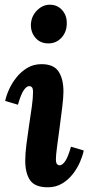

<svg xmlns="http://www.w3.org/2000/svg" viewBox="-20 -783 384 814"><path d="M156 -511Q208 -511 228.5 -479.5Q249 -448 249 -395Q249 -371 244 -330Q239 -289 233 -244Q227 -199 222 -162Q217 -125 217 -108Q217 -92 222 -87Q227 -82 232 -82Q244 -82 256 -99Q268 -116 281 -161L335 -145Q331 -124 319.5 -97Q308 -70 289 -45.5Q270 -21 243.5 -5Q217 11 183 11Q128 11 107.5 -19Q87 -49 87 -102Q87 -131 92 -171Q97 -211 103.5 -253Q110 -295 115 -331.5Q120 -368 120 -392Q120 -409 115 -413.5Q110 -418 104 -418Q93 -418 81 -401Q69 -384 56 -339L2 -355Q6 -376 18 -403Q30 -430 49.5 -454.5Q69 -479 95.5 -495Q122 -511 156 -511ZM191 -763Q224 -763 244.5 -739Q265 -715 263 -680Q262 -646 240 -622.5Q218 -599 185 -599Q151 -599 130.5 -622.5Q110 -646 111 -680Q113 -715 137 -739Q161 -763 191 -763Z"/></svg>

Font: Lora Italic
Style: Italic
Weight: 400
Italic angle: -3°
Designer: Olga Karpushina, Alexei Vanyashin (Cyrillic)
Foundry: Cyreal
Version: Version 2.210; ttfautohint (v1.8.1.43-b0c9)